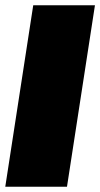

<svg xmlns="http://www.w3.org/2000/svg" viewBox="-22 -708 380 728"><path d="M-2 0 104 -688H338L232 0Z"/></svg>

Font: Azeri Sans Black
Style: Italic
Weight: 900
Designer: Hector Gatti & Omnibus-Type (original fonts) / Cristiano Sobral (main changes and remastering)
Foundry: Omnibus-Type
Version: Version 0.07;August 21, 2020;FontCreator 13.0.0.2681 64-bit;